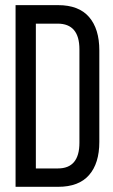

<svg xmlns="http://www.w3.org/2000/svg" viewBox="-20 -720 436 740"><path d="M40 -700.2H204.1Q283.7 -700.2 323.2 -654.5Q362.8 -608.9 362.8 -525.9V-172.9Q362.8 -90.3 323.2 -45.2Q283.7 0 204.1 0H40ZM118.2 -70.8H203.1Q286.1 -70.8 286.1 -169.9V-529.8Q286.1 -628.9 202.1 -628.9H118.2Z"/></svg>

Font: Bebas Neue Regular
Style: Regular
Weight: 400
Designer: Ryoichi Tsunekawa
Foundry: Ryoichi Tsunekawa
Version: Version 001.003